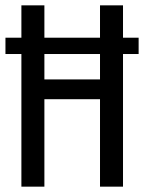

<svg xmlns="http://www.w3.org/2000/svg" viewBox="-20 -714 540 718"><path d="M440 -694V-16H354V-343H146V-16H60V-694H146V-417H354V-694ZM498.4 -573V-512H0.4V-573Z"/></svg>

Font: D2Coding
Style: Regular
Weight: 400
Monospace: yes
Designer: Yong-Rak Park; Jeong-Hwan Yoon; Sang-Min Lee;
Foundry: NHN Corporation
Version: Version 1.3.2; Build 20180524